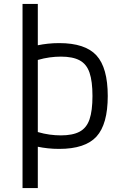

<svg xmlns="http://www.w3.org/2000/svg" viewBox="-20 -750 640 980"><path d="M282 10Q252 10 224.5 7Q197 4 173 -1V210H95V-730H173V-519Q197 -524 224.5 -527Q252 -530 282 -530Q415 -530 472.5 -467Q530 -404 530 -260Q530 -116 472.5 -53Q415 10 282 10ZM173 -76Q204 -67 233.5 -63Q263 -59 291 -59Q351 -59 386.5 -78Q422 -97 437 -141Q452 -185 452 -260Q452 -335 437 -379Q422 -423 386.5 -442Q351 -461 291 -461Q263 -461 233.5 -457Q204 -453 173 -444Z"/></svg>

Font: M PLUS Code Latin 60
Style: Regular
Weight: 400
Width: 7
Monospace: yes
Designer: Coji Morishita
Foundry: UNDERFOREST DESIGN
Version: Version 1.005; ttfautohint (v1.8.3)